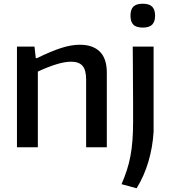

<svg xmlns="http://www.w3.org/2000/svg" viewBox="-20 -790 915 1030"><path d="M746 -642Q711 -642 695.5 -657.5Q680 -673 680 -706Q680 -739 695.5 -754.5Q711 -770 746 -770Q781 -770 796.5 -754Q812 -738 812 -706Q812 -674 796.5 -658Q781 -642 746 -642ZM632 198Q648 161 660 124.5Q672 88 679.5 48.5Q687 9 690.5 -36Q694 -81 694 -135Q694 -140 694 -168Q694 -196 694 -235.5Q694 -275 693.5 -321.5Q693 -368 693 -411.5Q693 -455 692.5 -489.5Q692 -524 692 -540H804V-83Q799 -1 776.5 76Q754 153 713 220ZM71 -540H165L172 -478H178Q256 -516 309.5 -533Q363 -550 408 -550Q478 -550 515.5 -513Q553 -476 553 -401V0H442V-364Q442 -415 422.5 -437Q403 -459 362 -459Q327 -459 280.5 -444.5Q234 -430 183 -406V0H71Z"/></svg>

Font: Encode Sans Normal
Style: Medium
Weight: 500
Designer: Pablo Impallari, Andres Torresi
Foundry: Pablo Impallari, Andres Torresi
Version: Version 1.000; ttfautohint (v1.00) -l 8 -r 50 -G 200 -x 14 -